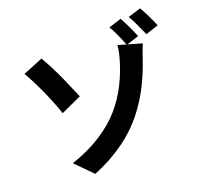

<svg xmlns="http://www.w3.org/2000/svg" viewBox="-129 -1005 1257 1213"><g transform="rotate(-15 500.0 -398.5)"><path d="M525 -242Q634 -371 677 -562Q685 -596 689 -628.5Q693 -661 692 -680L850 -649Q840 -618 833 -590L821 -543Q776 -361 690 -228Q574 -47 347 70L227 -32Q411 -111 525 -242ZM360 -464Q378 -432 379 -429L247 -354Q213 -432 165.5 -516Q118 -600 78 -656L207 -722Q257 -650 290 -592Q323 -534 360 -464ZM833 -701 750 -666Q704 -760 672 -801L755 -835Q801 -765 833 -701ZM970 -735 887 -699 872 -726Q832 -800 807 -833L890 -867Q932 -809 970 -735Z"/></g></svg>

Font: Merged Yaku Han JP
Style: Bold
Weight: 700
Designer: Ryoko NISHIZUKA 西塚涼子 (kana, bopomofo & ideographs); Paul D. Hunt (Latin, Greek & Cyrillic); Sandoll Communications 산돌커뮤니
Foundry: Adobe
Version: Version 2.004